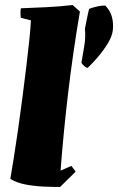

<svg xmlns="http://www.w3.org/2000/svg" viewBox="-20 -732 470 764"><path d="M219 12Q191 12 155 10.5Q119 9 83.5 2.5Q48 -4 21 -20Q26 -49 34 -98.5Q42 -148 51 -210.5Q60 -273 68.5 -338.5Q77 -404 84.5 -465.5Q92 -527 97 -576Q102 -625 103 -651L63 -661Q60 -681 63 -699Q114 -701 166 -703.5Q218 -706 269 -712L298 -686Q271 -528 252 -369.5Q233 -211 221 -53L264 -72L281 -49ZM318 -618Q319 -624 322.5 -641Q326 -658 329.5 -675Q333 -692 335 -697Q352 -703 367.5 -706.5Q383 -710 399 -710Q419 -689 425.5 -664Q432 -639 429 -612Q426 -587 408.5 -558.5Q391 -530 369 -504.5Q347 -479 329 -462Q323 -462 314.5 -470Q306 -478 304 -482Q310 -519 315.5 -550Q321 -581 318 -618Z"/></svg>

Font: Labrada Black
Style: Italic
Weight: 900
Italic angle: -7°
Designer: Mercedes Jáuregui
Foundry: Omnibus-Type Team
Version: Version 1.000; ttfautohint (v1.8.4.7-5d5b)